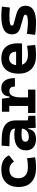

<svg xmlns="http://www.w3.org/2000/svg" viewBox="1176 -1744 577 2970"><g transform="rotate(-90 1465.0 -258.5)"><path d="M353.5 9.8Q212.4 9.8 135.3 -59.8Q58.1 -129.4 58.1 -259.8Q58.1 -386.7 128.4 -457Q198.6 -527.3 329.1 -527.3Q409.4 -527.3 466.7 -496.1Q523.9 -464.8 547.9 -407.7L452.1 -331.5Q430.8 -365.1 397.7 -383.5Q364.5 -401.9 325.2 -401.9Q263.2 -401.9 228.3 -366.2Q193.4 -330.5 193.4 -264.6Q193.4 -191.9 237.9 -153.8Q282.5 -115.7 365.2 -115.7Q400.3 -115.7 435.3 -119.1Q470.3 -122.6 503.4 -128.4L517.1 -4.9Q477.6 3.9 435.5 6.8Q393.4 9.8 353.5 9.8Z M974.1 4.9 962.9 -148.4 960.9 -215.8V-316.9Q960.9 -358.4 925.5 -377.7Q890.1 -397 820.3 -398.9L688 -402.3L697.8 -522.5L810.5 -521Q951.2 -519 1019.5 -465.6Q1087.9 -412.1 1087.9 -309.6V-118.2L1159.7 -107.4V0ZM798.8 9.8Q716.3 9.8 670.4 -30.8Q624.5 -71.3 624.5 -146Q624.5 -232.9 684.6 -279.3Q744.6 -325.7 855 -325.7Q897.5 -325.7 928.5 -321.3Q959.5 -316.9 991.2 -307.6L969.7 -204.6Q938.5 -211.9 913.6 -213.1Q888.7 -214.4 861.3 -214.4Q758.8 -214.4 758.8 -155.8Q758.8 -129.4 777.3 -115.5Q795.9 -101.6 831.5 -101.6Q874.5 -101.6 903.3 -117.7Q932.1 -133.8 946.5 -158.7Q960.9 -183.6 960.9 -210V-242.2L979.5 -109.4H938L955.1 -125Q953.6 -80.1 934.6 -50Q915.5 -20 881.1 -5.1Q846.7 9.8 798.8 9.8Z M1443.8 -222.7 1413.6 -400.9H1458Q1465.8 -527.3 1590.3 -527.3Q1664.1 -527.3 1703.4 -473.1Q1742.7 -418.9 1742.7 -316.9H1610.8Q1610.8 -362.6 1594.1 -382.7Q1577.4 -402.8 1540 -402.8Q1491.6 -402.8 1467.7 -356Q1443.8 -309.1 1443.8 -222.7ZM1202.6 0V-113.3H1564.9V0ZM1312 0V-517.6H1424.3L1443.8 -369.1V0ZM1222.2 -404.3V-517.6H1417.5L1427.2 -404.3Z M2091.8 9.8Q1957.4 9.8 1884.2 -59.8Q1811 -129.4 1811 -259.8Q1811 -386.7 1873.2 -457Q1935.4 -527.3 2048.8 -527.3Q2159.6 -527.3 2220.2 -462.4Q2280.8 -397.4 2280.8 -273.4Q2280.8 -238.3 2277.7 -206.5H1897.9V-298.3H2150.9Q2150.9 -350.5 2124.3 -378.4Q2097.7 -406.2 2049.8 -406.2Q1998 -406.2 1969.5 -369.4Q1940.9 -332.5 1940.9 -264.6Q1940.9 -191.5 1983.2 -153.4Q2025.5 -115.2 2103.5 -115.2Q2138.7 -115.2 2172.9 -118.9Q2207 -122.6 2242.7 -128.9L2255.4 -3.9Q2205.8 4.9 2164.6 7.3Q2123.5 9.8 2091.8 9.8Z M2596.7 9.8Q2537.6 9.8 2491.9 6.1Q2446.3 2.4 2411.6 -4.9L2427.2 -131.3Q2488.8 -123.5 2530.8 -119.6Q2572.8 -115.7 2596.7 -115.7Q2663.1 -115.7 2692.9 -124.8Q2722.7 -133.8 2722.7 -153.8Q2722.7 -165.5 2715.3 -172.4Q2708 -179.2 2691.9 -184.1L2523.4 -232.9Q2471.7 -248 2445.6 -279.1Q2419.4 -310.1 2419.4 -362.3Q2419.4 -445.8 2489.7 -486.6Q2560.1 -527.3 2703.1 -527.3Q2736.3 -527.3 2772.2 -524.9Q2808.1 -522.5 2848.1 -517.6L2834 -395Q2789.6 -398.9 2756.3 -400.4Q2723.1 -401.9 2700.2 -401.9Q2623.5 -401.9 2589.1 -393.3Q2554.7 -384.8 2554.7 -365.2Q2554.7 -353 2561.8 -346.4Q2568.8 -339.8 2584 -335.4L2729 -295.4Q2795.9 -277.3 2828.9 -242.9Q2861.8 -208.5 2861.8 -153.3Q2861.8 -70.8 2796.4 -30.5Q2731 9.8 2596.7 9.8Z"/></g></svg>

Font: Cascadia Code
Style: Regular
Weight: 400
Monospace: yes
Designer: Aaron Bell
Foundry: Saja Typeworks
Version: Version 2106.017